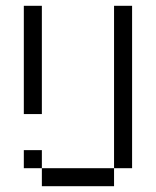

<svg xmlns="http://www.w3.org/2000/svg" viewBox="-20 -645 540 665"><path d="M125 -62.5V0H375V-62.5ZM125 -62.5V-125H62.5V-62.5ZM375 -62.5H437.5V-625H375ZM62.5 -625Q62.5 -625 62.5 -250H125Q125 -250 125 -625Z"/></svg>

Font: UnifontExMono
Style: Regular
Weight: 500
Version: Version 15.0.06